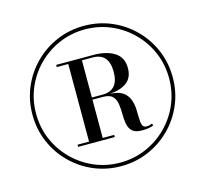

<svg xmlns="http://www.w3.org/2000/svg" viewBox="-109 -884 1089 1018"><g transform="rotate(-15 435.0 -375.0)"><path d="M50 -375Q50 -455 79.8 -524.8Q109.5 -594.5 162.5 -647.5Q215.5 -700.5 285.2 -730.2Q355 -760 435 -760Q515 -760 584.8 -730.2Q654.5 -700.5 707.5 -647.5Q760.5 -594.5 790.2 -524.8Q820 -455 820 -375Q820 -295 790.2 -225.2Q760.5 -155.5 707.5 -102.5Q654.5 -49.5 584.8 -19.8Q515 10 435 10Q355 10 285.2 -19.8Q215.5 -49.5 162.5 -102.5Q109.5 -155.5 79.8 -225.2Q50 -295 50 -375ZM70 -375Q70 -299.5 98.2 -233.2Q126.5 -167 176.8 -116.8Q227 -66.5 293.2 -38Q359.5 -9.5 435 -9.5Q510.5 -9.5 576.8 -38Q643 -66.5 693.2 -116.8Q743.5 -167 771.8 -233.2Q800 -299.5 800 -375Q800 -450.5 771.8 -516.8Q743.5 -583 693.2 -633.2Q643 -683.5 576.8 -712Q510.5 -740.5 435 -740.5Q359.5 -740.5 293.2 -712Q227 -683.5 176.8 -633.2Q126.5 -583 98.2 -516.8Q70 -450.5 70 -375ZM240 -160H303V-586H240V-598H444Q515.5 -598 559.2 -570.2Q603 -542.5 603 -484Q603 -432.5 570.2 -406.8Q537.5 -381 476.5 -376Q522 -374 545.5 -357.5Q569 -341 578.5 -316.2Q588 -291.5 589.5 -264.5Q591 -237.5 591 -213.5Q591 -189.5 596.2 -174.2Q601.5 -159 619 -159Q628.5 -159 636 -161Q643.5 -163 650 -166L654 -155Q647 -151 630 -147.8Q613 -144.5 591 -144.5Q553 -144.5 536.5 -160.8Q520 -177 515.8 -202.8Q511.5 -228.5 511.5 -257.2Q511.5 -286 507.5 -311.8Q503.5 -337.5 487.8 -353.8Q472 -370 435 -370H378V-160H441V-148H240ZM436.5 -586H378V-382H436.5Q525 -382 525 -484Q525 -586 436.5 -586Z"/></g></svg>

Font: Bodoni* 11pt Medium
Style: Regular
Weight: 500
Version: Version 2.3